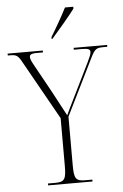

<svg xmlns="http://www.w3.org/2000/svg" viewBox="-70 -974 651 1017"><g transform="rotate(-5 255.5 -465.5)"><path d="M230 -781V-771H234C274 -816 333 -886 359 -921V-931H315C292 -886 259 -828 230 -781ZM144 0H380V-10H343C292 -10 283 -23 283 -95V-353L433 -657C454 -699 463 -704 501 -704H520V-714H342V-704H386C422 -704 429 -697 429 -685C429 -673 422 -659 410 -633L322 -454C301 -412 289 -387 277 -361C254 -405 230 -449 206 -494L128 -635C115 -658 107 -674 107 -685C107 -697 113 -704 147 -704H178V-714H-9V-704H1C36 -704 45 -700 67 -659L241 -349V-95C241 -23 232 -10 181 -10H144Z"/></g></svg>

Font: Noto Serif Display SemiCondensed ExtraLight
Style: Regular
Weight: 200
Width: 4
Designer: Monotype Design Team
Foundry: Monotype Imaging Inc.
Version: Version 2.009